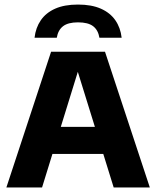

<svg xmlns="http://www.w3.org/2000/svg" viewBox="-20 -822 685 842"><path d="M8 0 204 -595H440.5L637 0H478.5L313.5 -532H329L164.5 0ZM157 -147 191 -265.5H453L487 -147ZM131.5 -656.5Q136.5 -700.5 159 -733.2Q181.5 -766 222 -784Q262.5 -802 322 -802Q381.5 -802 422.2 -784Q463 -766 485.8 -733.2Q508.5 -700.5 513.5 -656.5H416Q410.5 -690 388.5 -707Q366.5 -724 322 -724Q278.5 -724 256.5 -707Q234.5 -690 229 -656.5Z"/></svg>

Font: Encode Sans SC Condensed Thin
Style: Bold
Weight: 700
Version: Version 3.002